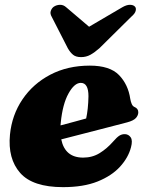

<svg xmlns="http://www.w3.org/2000/svg" viewBox="-20 -755 599 790"><path d="M519 -149Q508 -106.5 473.8 -69Q439.5 -31.5 381.5 -8.2Q323.5 15 239.5 15Q114.5 15 63 -43.5Q11.5 -102 21 -201Q29 -282 72.5 -346.2Q116 -410.5 187.2 -447.8Q258.5 -485 349.5 -485Q432 -485 469.8 -446Q507.5 -407 516 -348Q518 -336.5 522 -327.2Q526 -318 533 -315Q549 -308.5 549 -293Q549 -280.5 539.2 -269.5Q529.5 -258.5 503 -251.5Q474.5 -244 428 -232Q381.5 -220 329.2 -206.5Q277 -193 232 -181.5Q247.5 -106.5 322 -106.5Q360 -106.5 390 -125Q420 -143.5 445 -172Q461 -190.5 471.5 -197Q482 -203.5 494.5 -203Q509 -202.5 517.8 -189.8Q526.5 -177 519 -149ZM230 -250Q229.5 -244.5 229 -239Q256.5 -246.5 284.5 -253.8Q312.5 -261 334.5 -267.5Q338.5 -285.5 341 -308.8Q343.5 -332 344 -359Q344 -414 312.5 -414Q286 -414 261.8 -370.2Q237.5 -326.5 230 -250ZM389 -556.5Q369 -539 351.8 -529.5Q334.5 -520 313.5 -520Q292.5 -520 280.8 -529.5Q269 -539 259 -556.5L193 -685.5Q185 -699 189 -710.2Q193 -721.5 201.5 -727.5Q213 -735 227 -735.2Q241 -735.5 252.5 -725L346.5 -645L483 -725Q501 -735.5 515 -735.2Q529 -735 535.5 -727.5Q541 -721.5 538.2 -710.2Q535.5 -699 519.5 -685.5Z"/></svg>

Font: Fraunces 9pt S000 Black
Style: Italic
Weight: 900
Italic angle: -16°
Version: Version 1.000; ttfautohint (v1.8.3)